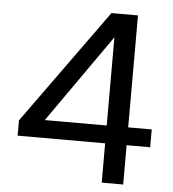

<svg xmlns="http://www.w3.org/2000/svg" viewBox="-53 -789 755 837"><g transform="rotate(5 325.0 -370.0)"><path d="M423 -172V0H517V-172H620V-250H517V-740H401L40 -239V-172ZM152 -250 423 -636V-250Z"/></g></svg>

Font: Malmofest
Style: Regular
Weight: 400
Designer: Jonny Pinhorn (Poppins), Kolossal
Version: Version 1.004;Glyphs 3.1.2 (3151)